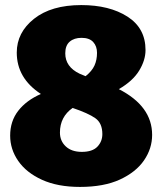

<svg xmlns="http://www.w3.org/2000/svg" viewBox="-20 -716 639 756"><path d="M295 20Q207 20 145.5 -8Q84 -36 52 -82Q20 -128 20 -182Q20 -239 52 -280Q84 -321 141 -346Q46 -408 46 -509Q46 -588 114 -642Q182 -696 300 -696Q411 -696 482 -650.5Q553 -605 553 -519Q553 -479 528 -438Q503 -397 448 -365Q579 -298 579 -185Q579 -131 547 -84.5Q515 -38 452 -9Q389 20 295 20ZM317 -416Q342 -436 352 -458Q362 -480 362 -508Q362 -534 347 -550.5Q332 -567 301 -567Q272 -567 254.5 -552Q237 -537 237 -506Q237 -453 293 -426ZM302 -118Q344 -118 363.5 -138.5Q383 -159 383 -188Q383 -231 355.5 -250.5Q328 -270 266 -291Q216 -256 216 -194Q216 -161 239 -139.5Q262 -118 302 -118Z"/></svg>

Font: Trujillo Black
Style: Regular
Weight: 900
Designer: Fira Sans original fonts by bBox Type GmbH, Carrois Corporate GbR, & Edenspiekermann AG / Changes by Cristiano Sobral
Foundry: Fira Sans original fonts by bBox Type GmbH, Carrois Corporate GbR, & Edenspiekermann AG / Changes by Cristiano Sobral
Version: Version 4.301;July 28, 2020;FontCreator 13.0.0.2655 64-bit